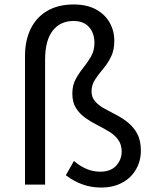

<svg xmlns="http://www.w3.org/2000/svg" viewBox="-20 -827 683 860"><path d="M433 13Q387 13 348 -1.5Q309 -16 275 -42L311 -106Q341 -81 369.5 -69.5Q398 -58 429 -58Q476 -58 500.5 -85Q525 -112 525 -148Q525 -180 509 -201.5Q493 -223 468 -238Q443 -253 414.5 -267.5Q386 -282 361 -300Q336 -318 320 -343.5Q304 -369 304 -408Q304 -445 319 -472.5Q334 -500 353 -523.5Q372 -547 387.5 -573.5Q403 -600 403 -635Q403 -678 379 -705.5Q355 -733 309 -733Q250 -733 216 -689.5Q182 -646 182 -559V0H92V-576Q92 -646 117.5 -698Q143 -750 192 -778.5Q241 -807 310 -807Q369 -807 409.5 -785Q450 -763 471 -726Q492 -689 492 -644Q492 -602 477 -572Q462 -542 441.5 -518Q421 -494 405.5 -470Q390 -446 390 -418Q390 -391 406 -373Q422 -355 447 -341Q472 -327 500.5 -312.5Q529 -298 554 -277.5Q579 -257 595 -227.5Q611 -198 611 -152Q611 -106 589 -68Q567 -30 527 -8.5Q487 13 433 13Z"/></svg>

Font: Noto Sans HK
Style: Regular
Weight: 400
Designer: Ryoko NISHIZUKA 西塚涼子 (kana, bopomofo & ideographs); Paul D. Hunt (Latin, Greek & Cyrillic); Sandoll Communications 산돌커뮤니
Foundry: Adobe
Version: Version 2.004-H2;hotconv 1.0.118;makeotfexe 2.5.65603